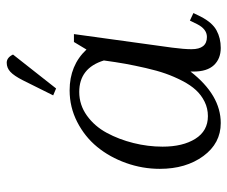

<svg xmlns="http://www.w3.org/2000/svg" viewBox="-74 -610 690 583"><g transform="rotate(-90 271.5 -318.0)"><path d="M50.8 -178.2Q50.8 -231 68.6 -280.8Q86.4 -330.6 117.4 -368.4Q148.4 -406.2 193.4 -429.2Q238.3 -452.1 289.1 -452.1Q365.2 -452.1 413.1 -400.9L436 -439H460L418.9 -141.1Q414.1 -104.5 414.1 -82Q414.1 -35.2 451.2 -35.2Q475.1 -35.2 490.2 -64.9L501 -86.9L523.9 -76.2L513.2 -54.2Q495.1 -19 471.4 -6.1Q447.8 6.8 418 6.8Q385.3 6.8 365.7 -13.9Q346.2 -34.7 346.2 -76.2V-85Q274.9 6.8 189.9 6.8Q128.4 6.8 89.6 -46.1Q50.8 -99.1 50.8 -178.2ZM118.2 -169.9Q118.2 -108.4 142.1 -70.3Q166 -32.2 210.9 -32.2Q234.4 -32.2 254.6 -42.2Q274.9 -52.2 290 -68.6Q305.2 -85 318.1 -110.1Q331.1 -135.3 340.1 -160.9Q349.1 -186.5 356.9 -220.7Q364.7 -254.9 369.9 -283.4Q375 -312 379.9 -348.1Q356.9 -422.9 284.2 -422.9Q245.1 -422.9 212.6 -399.7Q180.2 -376.5 160.2 -339.4Q140.1 -302.2 129.2 -258.3Q118.2 -214.4 118.2 -169.9ZM273.9 -502 319.8 -594.2Q333.5 -621.1 345.5 -632.1Q357.4 -643.1 373 -643.1Q388.7 -643.1 397.9 -624L294.9 -493.2Z"/></g></svg>

Font: Dihjauti
Style: Italic
Weight: 400
Italic angle: -9°
Designer: T. Christopher White
Version: Version 3.0.0